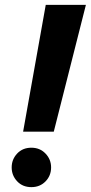

<svg xmlns="http://www.w3.org/2000/svg" viewBox="-20 -760 373 789"><path d="M75 -219 168 -740H333L201 -219ZM109 9Q73 9 50.5 -15Q28 -39 28 -72Q28 -105 50.5 -129Q73 -153 109 -153Q144 -153 167 -129Q190 -105 190 -72Q190 -38 167 -14.5Q144 9 109 9Z"/></svg>

Font: Be Vietnam Pro
Style: Bold Italic
Weight: 700
Italic angle: -12°
Designer: Lam Bao, Tony Le, Vietanh Nguyen
Foundry: Yellow Type Foundry
Version: Version 1.002; ttfautohint (v1.8.3)